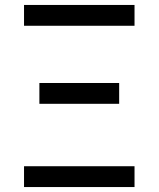

<svg xmlns="http://www.w3.org/2000/svg" viewBox="-20 -755 640 775"><path d="M523 -651H77V-735H523ZM139 -336V-420H461V-336ZM77 0V-84H523V0Z"/></svg>

Font: Iosevka Medium Extended
Style: Regular
Weight: 500
Width: 7
Monospace: yes
Designer: Belleve Invis
Foundry: Belleve Invis
Version: Version 32.5.0; ttfautohint (v1.8.4)